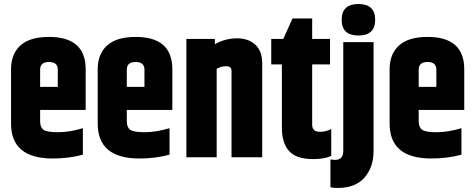

<svg xmlns="http://www.w3.org/2000/svg" viewBox="-20 -784 2359 957"><path d="M35 -168V-439Q35 -515 82 -557.5Q129 -600 224 -600Q407 -600 407 -439V-236H180V-180Q180 -150 196.5 -137.5Q213 -125 269.5 -125Q326 -125 393 -145V-13Q323 6 243 6Q35 6 35 -168ZM180 -351H268V-437Q268 -475 224 -475Q180 -475 180 -437Z M467 -168V-439Q467 -515 514 -557.5Q561 -600 656 -600Q839 -600 839 -439V-236H612V-180Q612 -150 628.5 -137.5Q645 -125 701.5 -125Q758 -125 825 -145V-13Q755 6 675 6Q467 6 467 -168ZM612 -351H700V-437Q700 -475 656 -475Q612 -475 612 -437Z M1051 -564Q1104 -593 1161 -593Q1218 -593 1252.5 -561.5Q1287 -530 1287 -467V0H1134V-430Q1134 -454 1108 -454Q1082 -454 1060 -441V0H909V-590H1051Z M1574 -127Q1605 -127 1631 -141V-7Q1597 9 1542 9Q1457 9 1421 -31Q1385 -71 1385 -147V-463H1332V-590H1392L1438 -692H1536V-590H1625V-463H1536V-163Q1536 -127 1574 -127Z M1766.5 -607Q1683 -607 1683 -685.5Q1683 -764 1766.5 -764Q1850 -764 1850 -685.5Q1850 -607 1766.5 -607ZM1691 -574H1842V-32Q1842 50 1796.5 101.5Q1751 153 1663 153Q1640 153 1627 149V11Q1643 13 1650 13Q1691 13 1691 -32Z M1922 -168V-439Q1922 -515 1969 -557.5Q2016 -600 2111 -600Q2294 -600 2294 -439V-236H2067V-180Q2067 -150 2083.5 -137.5Q2100 -125 2156.5 -125Q2213 -125 2280 -145V-13Q2210 6 2130 6Q1922 6 1922 -168ZM2067 -351H2155V-437Q2155 -475 2111 -475Q2067 -475 2067 -437Z"/></svg>

Font: Khand
Style: Bold
Weight: 700
Designer: Devanagari: Sanchit Sawaria, Jyotish Sonowal; Latin: Satya Rajpurohit
Foundry: Indian Type Foundry
Version: Version 1.101;PS 1.0;hotconv 1.0.78;makeotf.lib2.5.61930; tt